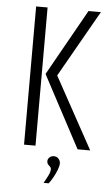

<svg xmlns="http://www.w3.org/2000/svg" viewBox="-53 -627 471 818"><g transform="rotate(5 182.0 -218.0)"><path d="M297 0 133 -308 292 -591H345L183 -306L351 0ZM68 0V-591H117V0ZM165 155Q175 138 183 122Q191 106 191 94Q191 88 186.5 84Q182 80 177.5 75Q173 70 173 61Q173 52 180.5 45Q188 38 199 38Q212 38 219.5 47Q227 56 227 66Q227 77 221 93Q215 109 206 125.5Q197 142 187 155Z"/></g></svg>

Font: Alumni Sans Light
Style: Regular
Weight: 300
Version: Version 1.018